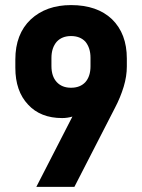

<svg xmlns="http://www.w3.org/2000/svg" viewBox="-20 -726 556 751"><path d="M263.2 -270Q243.2 -264.2 223.1 -264.2Q138.2 -264.2 89.8 -316.9Q40 -369.6 40 -460.9V-493.2Q40 -592.8 100.1 -649.9Q160.6 -706.1 257.8 -706.1Q359.9 -706.1 418 -650.9Q476.1 -594.2 476.1 -497.1V-465.8Q476.1 -427.7 463.9 -387.2Q451.2 -345.2 430.2 -305.2L271 4.9H122.1ZM314 -404.8Q334 -427.7 334 -466.8V-500Q334 -538.6 314 -563Q293.5 -585 257.8 -585Q222.7 -585 202.1 -563Q181.2 -539.1 181.2 -499V-467.8Q181.2 -427.2 202.1 -404.8Q222.7 -382.8 257.8 -382.8Q293.5 -382.8 314 -404.8Z"/></svg>

Font: D-DIN-PRO ExtraBold
Style: Bold
Weight: 800
Designer: Charles Nix
Foundry: CyberFei
Version: Version 1.000;hotconv 1.0.109;makeotfexe 2.5.65596